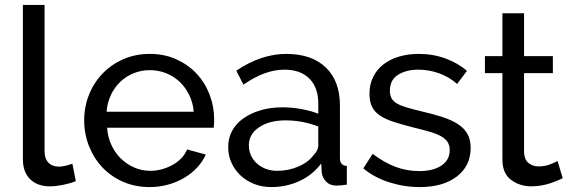

<svg xmlns="http://www.w3.org/2000/svg" viewBox="-20 -750 2317 780"><path d="M73 -730H161V-135Q161 -106 176.5 -89.5Q192 -73 220 -73Q231 -73 246 -76.5Q261 -80 274 -85L288 -14Q266 -5 236 1Q206 7 183 7Q132 7 102.5 -22Q73 -51 73 -103Z M588 10Q529 10 480 -11.5Q431 -33 396 -70Q361 -107 341.5 -156.5Q322 -206 322 -261Q322 -316 341.5 -365Q361 -414 396.5 -451Q432 -488 481 -509.5Q530 -531 589 -531Q648 -531 696.5 -509Q745 -487 779 -450.5Q813 -414 831.5 -365.5Q850 -317 850 -265Q850 -254 849.5 -245Q849 -236 848 -231H415Q418 -192 433 -160Q448 -128 472 -105Q496 -82 526.5 -69Q557 -56 591 -56Q615 -56 638 -62.5Q661 -69 681 -80Q701 -91 716.5 -107Q732 -123 740 -143L816 -122Q803 -93 780.5 -69Q758 -45 728.5 -27.5Q699 -10 663 0Q627 10 588 10ZM767 -296Q764 -333 748.5 -364.5Q733 -396 709.5 -418Q686 -440 655 -452.5Q624 -465 589 -465Q554 -465 523 -452.5Q492 -440 468.5 -417.5Q445 -395 430.5 -364Q416 -333 413 -296Z M1082 10Q1045 10 1013 -2.5Q981 -15 957.5 -37Q934 -59 920.5 -88.5Q907 -118 907 -153Q907 -189 923 -218.5Q939 -248 968.5 -269Q998 -290 1038.5 -302Q1079 -314 1127 -314Q1165 -314 1204 -307Q1243 -300 1273 -288V-330Q1273 -394 1237 -430.5Q1201 -467 1135 -467Q1056 -467 969 -406L940 -463Q1041 -531 1143 -531Q1246 -531 1303.5 -476Q1361 -421 1361 -321V-108Q1361 -77 1389 -76V0Q1375 2 1366 3Q1357 4 1347 4Q1321 4 1305.5 -11.5Q1290 -27 1287 -49L1285 -86Q1250 -39 1196.5 -14.5Q1143 10 1082 10ZM1105 -56Q1152 -56 1192.5 -73.5Q1233 -91 1254 -120Q1273 -139 1273 -159V-236Q1209 -261 1140 -261Q1074 -261 1032.5 -233Q991 -205 991 -160Q991 -138 999.5 -119Q1008 -100 1023.5 -86Q1039 -72 1060 -64Q1081 -56 1105 -56Z M1685 10Q1622 10 1561 -9.5Q1500 -29 1456 -66L1494 -125Q1540 -90 1586 -72.5Q1632 -55 1683 -55Q1740 -55 1773.5 -77.5Q1807 -100 1807 -141Q1807 -160 1798 -173.5Q1789 -187 1771 -197Q1753 -207 1725 -215Q1697 -223 1660 -232Q1613 -244 1579 -255Q1545 -266 1523 -281Q1501 -296 1491 -317Q1481 -338 1481 -369Q1481 -408 1496.5 -438.5Q1512 -469 1539 -489.5Q1566 -510 1602.5 -520.5Q1639 -531 1681 -531Q1740 -531 1791 -512Q1842 -493 1877 -462L1837 -409Q1804 -438 1763 -452.5Q1722 -467 1679 -467Q1631 -467 1597.5 -446.5Q1564 -426 1564 -381Q1564 -363 1570.5 -351Q1577 -339 1592 -330Q1607 -321 1630.5 -314Q1654 -307 1687 -299Q1739 -287 1777.5 -274.5Q1816 -262 1841.5 -245Q1867 -228 1879.5 -205Q1892 -182 1892 -149Q1892 -76 1836 -33Q1780 10 1685 10Z M2266 -26Q2258 -22 2245 -16.5Q2232 -11 2215.5 -5.5Q2199 0 2179.5 3.5Q2160 7 2139 7Q2091 7 2056 -19.5Q2021 -46 2021 -102V-453H1950V-522H2021V-696H2109V-522H2226V-453H2109V-129Q2111 -100 2128 -87Q2145 -74 2168 -74Q2194 -74 2215.5 -82.5Q2237 -91 2245 -96Z"/></svg>

Font: Raleway Medium Alt1
Style: Regular
Weight: 500
Designer: Matt McInerney, Pablo Impallari, Rodrigo Fuenzalida
Foundry: Matt McInerney, Pablo Impallari, Rodrigo Fuenzalida
Version: Version 3.000g; ttfautohint (v1.5) -l 8 -r 28 -G 28 -x 14 -D